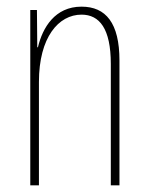

<svg xmlns="http://www.w3.org/2000/svg" viewBox="-20 -557 448 577"><path d="M225 -537C145 -537 108 -474 94 -415H92L91 -527H71V0H97V-311C97 -445 156 -513 225 -513C279 -513 313 -471 313 -365V0H339V-375C339 -488 298 -537 225 -537Z"/></svg>

Font: Noto Sans Arabic UI XCn Th
Style: Regular
Weight: 100
Width: 2
Designer: Monotype Design Team, Nadine Chahine and Nizar Qandah
Foundry: Monotype Imaging Inc.
Version: Version 2.010